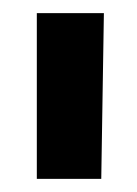

<svg xmlns="http://www.w3.org/2000/svg" viewBox="-20 -751 209 292"><path d="M138 -731Q137 -668 136 -605.5Q135 -543 134 -479H36V-731Z"/></svg>

Font: Reem Kufi Medium
Style: Regular
Weight: 500
Designer: Khaled Hosny
Version: Version 1.001